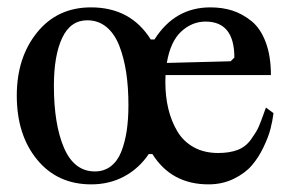

<svg xmlns="http://www.w3.org/2000/svg" viewBox="-20 -478 783 508"><path d="M703.6 -178.7Q701.2 -158.7 695.8 -137.5Q690.4 -116.2 677.2 -88.6Q664.1 -61 646.2 -40.3Q628.4 -19.5 598.4 -4.9Q568.4 9.8 531.7 9.8Q433.6 9.8 383.3 -70.3H373.5Q347.7 -32.2 308.6 -11.2Q269.5 9.8 221.2 9.8Q131.8 9.8 78.1 -55.7Q24.4 -121.1 24.4 -225.1Q24.4 -325.7 78.1 -392.1Q131.8 -458.5 220.7 -458.5Q325.7 -458.5 378.9 -373.5H388.7Q442.4 -458.5 536.6 -458.5Q568.4 -458.5 595 -450Q621.6 -441.4 645.5 -422.1Q669.4 -402.8 683.1 -366.2Q696.8 -329.6 696.8 -279.3H418Q417.5 -273.9 417.5 -261.7Q417.5 -223.1 425.3 -190.4Q433.1 -157.7 449 -130.9Q464.8 -104 492.4 -88.6Q520 -73.2 557.1 -73.2Q587.4 -73.2 608.6 -81.3Q629.9 -89.4 643.8 -108.6Q657.7 -127.9 663.6 -140.6Q669.4 -153.3 679.2 -181.2Q680.2 -184.1 680.7 -185.5Q681.2 -187 682.1 -189.2Q683.1 -191.4 683.6 -193.4ZM122.6 -251Q122.6 -148.9 149.4 -86.7Q176.3 -24.4 231 -24.4Q255.4 -24.4 273.2 -38.1Q291 -51.8 300.8 -76.4Q310.5 -101.1 315.2 -131.6Q319.8 -162.1 319.8 -199.7Q319.8 -246.6 314 -285.6Q308.1 -324.7 295.7 -356.7Q283.2 -388.7 261.7 -406.5Q240.2 -424.3 210.9 -424.3Q166.5 -424.3 144.5 -377.7Q122.6 -331.1 122.6 -251ZM523.9 -420.9Q487.8 -420.9 459.2 -394.3Q430.7 -367.7 421.4 -311.5L590.3 -315.9L600.1 -325.7Q600.1 -420.9 523.9 -420.9Z"/></svg>

Font: Happy Times at the IKOB
Style: Regular
Weight: 400
Designer: Lucas Le Bihan
Foundry: Lucas Le Bihan
Version: Version 1.000;PS 1.0;hotconv 1.0.88;makeotf.lib2.5.647800